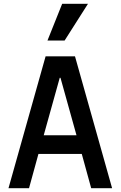

<svg xmlns="http://www.w3.org/2000/svg" viewBox="-20 -999 640 1019"><path d="M134 0 184 -182H414L464 0H575L378 -700H222L25 0ZM212 -281 297 -586H301L386 -281ZM447 -979H310L232 -784H323Z"/></svg>

Font: CommitMono
Style: 600Regular
Weight: 600
Monospace: yes
Designer: Eigil Nikolajsen
Foundry: Eigil Nikolajsen
Version: Version 1.143